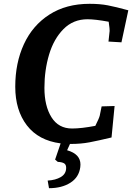

<svg xmlns="http://www.w3.org/2000/svg" viewBox="-20 -740 696 1007"><path d="M347 15 332 48Q402 68 402 123Q402 132 401 137Q394 190 349 218.5Q304 247 237 247L230 207Q271 205 299 188.5Q327 172 327 140Q327 123 316 116.5Q305 110 283 109L269 97L298 12Q182 -3 121 -82.5Q60 -162 60 -285Q60 -410 105.5 -508.5Q151 -607 239 -663.5Q327 -720 450 -720Q504 -720 545.5 -712Q587 -704 653 -686L617 -518L549 -522L555 -578Q556 -584 550 -626Q479 -639 439 -639Q364 -639 313 -587.5Q262 -536 237.5 -454Q213 -372 213 -279Q213 -184 250 -125Q287 -66 358 -66Q407 -66 480 -80Q500 -120 503 -133Q507 -149 513 -182L581 -184L565 -19Q494 -2 449 6.5Q404 15 350 15Z"/></svg>

Font: Andada Pro ExtraBold
Style: Italic
Weight: 800
Italic angle: -6.99998°
Designer: Carolina Giovagnoli
Foundry: Huerta Tipografica
Version: Version 3.005; ttfautohint (v1.8.4)